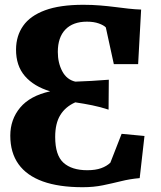

<svg xmlns="http://www.w3.org/2000/svg" viewBox="-20 -771 672 802"><path d="M325.5 11Q226 11 158.8 -13.2Q91.5 -37.5 57.2 -85.5Q23 -133.5 23 -204.5Q23 -272 64.2 -321.5Q105.5 -371 189.5 -389.5Q121.5 -410 84 -453.2Q46.5 -496.5 47 -565Q47.5 -621.5 76.8 -663.2Q106 -705 168 -728Q230 -751 328 -751Q365.5 -751 398.2 -748.2Q431 -745.5 460 -741.8Q489 -738 516 -735Q543 -732 569.5 -731L557 -503H455.5L422 -656.5Q413.5 -665.5 392.8 -673Q372 -680.5 343 -680.5Q285 -680.5 253.2 -647.8Q221.5 -615 221.5 -554Q221.5 -508.5 240 -473.5Q258.5 -438.5 294.5 -430Q325.5 -431 361.2 -433Q397 -435 434.5 -438L433.5 -313Q398.5 -324.5 365 -331.2Q331.5 -338 294.5 -343.5Q253 -325 231.8 -290.2Q210.5 -255.5 210.5 -199Q210.5 -122.5 245.2 -91.2Q280 -60 344.5 -60Q379 -60 402.5 -68.5Q426 -77 441 -91.5L488 -212L583.5 -203L563.5 -27Q523 -23.5 485.8 -14.2Q448.5 -5 409.8 3Q371 11 325.5 11Z"/></svg>

Font: Merriweather 20pt Black
Style: Regular
Weight: 900
Version: Version 2.100